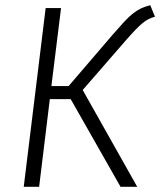

<svg xmlns="http://www.w3.org/2000/svg" viewBox="-20 -716 614 736"><path d="M214 -685 177 -386H243L411 -582Q437 -612 455.5 -632Q474 -652 490 -664.5Q506 -677 521 -684Q536 -691 556 -696L574 -652Q560 -648 549 -642.5Q538 -637 526 -627Q514 -617 499 -601.5Q484 -586 463 -562L297 -371L506 0H442L251 -336H171L130 0H71L155 -685Z"/></svg>

Font: Glekhifnjqigglhiwekvrgaqftz
Style: Regular
Weight: 300
Italic angle: -8°
Designer: Carrois Corporate & Edenspiekermann
Foundry: Carrois Corporate GbR & Edenspiekermann AG
Version: Version 2.001